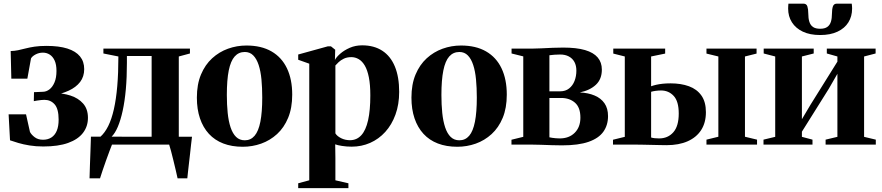

<svg xmlns="http://www.w3.org/2000/svg" viewBox="-20 -772 4710 1025"><path d="M211 10Q171.5 10 137.8 4.5Q104 -1 77.8 -8.8Q51.5 -16.5 33.5 -23L26 -161.5H119L140 -67.5Q147.5 -53 165.2 -39.5Q183 -26 209.5 -26Q235.5 -26 254.2 -38Q273 -50 283 -73.8Q293 -97.5 293 -133.5Q293 -190.5 271.8 -214.8Q250.5 -239 217 -239Q211 -239 200.2 -238Q189.5 -237 178.5 -235.2Q167.5 -233.5 160.5 -232L161.5 -280L209.5 -282Q228 -282.5 244.2 -295Q260.5 -307.5 271 -332.2Q281.5 -357 281.5 -393.5Q281.5 -427 271.8 -448.5Q262 -470 245.5 -480.5Q229 -491 209 -491Q188.5 -491 170.2 -481.5Q152 -472 145.5 -460L126 -352H40.5L37 -499.5Q58 -500 77 -504Q96 -508 117 -513.5Q138 -519 164.8 -523Q191.5 -527 228.5 -527Q295 -527 339.8 -512.8Q384.5 -498.5 407 -471Q429.5 -443.5 429.5 -403Q429.5 -363 407.8 -334.5Q386 -306 346.8 -288Q307.5 -270 255 -260.5L264 -275.5Q313.5 -275.5 355.8 -262Q398 -248.5 423.8 -219.2Q449.5 -190 449.5 -143Q449.5 -97 423 -62.5Q396.5 -28 343.8 -9Q291 10 211 10Z M502 0V-37L515 -41Q539.5 -62.5 557.8 -99.2Q576 -136 588 -189.2Q600 -242.5 606 -312.5Q612 -382.5 612 -470.5L532 -486.5V-512.5H994V-486.5L934.5 -470.5V0ZM575.5 -42H789.5V-473H657.5V-436Q657.5 -360 651.8 -295.8Q646 -231.5 635 -181Q624 -130.5 609 -95.2Q594 -60 575.5 -42ZM458 180Q459 145.5 460.2 108.5Q461.5 71.5 463 33.2Q464.5 -5 465.5 -42.5H630.5L579 -3Q573.5 10 564.8 33.8Q556 57.5 546 85.2Q536 113 527.5 138.5Q519 164 514 180ZM928 180Q924 161 918 135.5Q912 110 905.5 83.5Q899 57 893 34Q887 11 882.5 -2L860 -42H1005Q1002.5 -23 1000 0Q997.5 23 994.8 47.8Q992 72.5 989.2 96.5Q986.5 120.5 984 142Q981.5 163.5 980 180Z M1031 -250.5Q1031 -322 1053 -374.2Q1075 -426.5 1112.5 -460.8Q1150 -495 1197.2 -512Q1244.5 -529 1295.5 -529Q1375 -529 1429.5 -497.5Q1484 -466 1512 -407.2Q1540 -348.5 1540 -266.5Q1540 -195.5 1518.2 -143Q1496.5 -90.5 1459 -56.2Q1421.5 -22 1374.2 -5.2Q1327 11.5 1276 11.5Q1217.5 11.5 1172 -6Q1126.5 -23.5 1095.2 -57.5Q1064 -91.5 1047.5 -140.2Q1031 -189 1031 -250.5ZM1287 -23Q1318.5 -23 1339.2 -47.2Q1360 -71.5 1370 -122.2Q1380 -173 1380 -251.5Q1380 -303.5 1375.8 -348Q1371.5 -392.5 1360.8 -425.2Q1350 -458 1332 -476.2Q1314 -494.5 1287 -494.5Q1254 -494.5 1232.8 -470.5Q1211.5 -446.5 1201.2 -395.8Q1191 -345 1191 -265Q1191 -213.5 1195.5 -169.2Q1200 -125 1211 -92Q1222 -59 1240.5 -41Q1259 -23 1287 -23Z M1572 232.5V206.5L1631 190.5V-432L1572 -453V-481L1729.5 -524.5H1747L1769.5 -506.5L1768 -452Q1775.5 -467 1796.2 -485.2Q1817 -503.5 1847.2 -516.8Q1877.5 -530 1913.5 -530Q1976.5 -530 2020.8 -501.2Q2065 -472.5 2088 -417Q2111 -361.5 2111 -281.5Q2111 -214.5 2091.2 -160.2Q2071.5 -106 2036.8 -67.8Q2002 -29.5 1956 -9.2Q1910 11 1857.5 11Q1830.5 11 1805.5 7Q1780.5 3 1769.5 -1.5L1770.5 70.5V190.5L1840 206.5V232.5ZM1848 -23.5Q1884.5 -23.5 1908.8 -50Q1933 -76.5 1945 -129.8Q1957 -183 1957 -262.5Q1957 -320 1949.2 -359Q1941.5 -398 1927.5 -421.8Q1913.5 -445.5 1895 -456.2Q1876.5 -467 1856 -467Q1832.5 -467 1815.5 -458.8Q1798.5 -450.5 1787.8 -440.2Q1777 -430 1770.5 -422.5V-60Q1779.5 -45 1801.2 -34.2Q1823 -23.5 1848 -23.5Z M2176.5 -250.5Q2176.5 -322 2198.5 -374.2Q2220.5 -426.5 2258 -460.8Q2295.5 -495 2342.8 -512Q2390 -529 2441 -529Q2520.5 -529 2575 -497.5Q2629.5 -466 2657.5 -407.2Q2685.5 -348.5 2685.5 -266.5Q2685.5 -195.5 2663.8 -143Q2642 -90.5 2604.5 -56.2Q2567 -22 2519.8 -5.2Q2472.5 11.5 2421.5 11.5Q2363 11.5 2317.5 -6Q2272 -23.5 2240.8 -57.5Q2209.5 -91.5 2193 -140.2Q2176.5 -189 2176.5 -250.5ZM2432.5 -23Q2464 -23 2484.8 -47.2Q2505.5 -71.5 2515.5 -122.2Q2525.5 -173 2525.5 -251.5Q2525.5 -303.5 2521.2 -348Q2517 -392.5 2506.2 -425.2Q2495.5 -458 2477.5 -476.2Q2459.5 -494.5 2432.5 -494.5Q2399.5 -494.5 2378.2 -470.5Q2357 -446.5 2346.8 -395.8Q2336.5 -345 2336.5 -265Q2336.5 -213.5 2341 -169.2Q2345.5 -125 2356.5 -92Q2367.5 -59 2386 -41Q2404.5 -23 2432.5 -23Z M2980 4Q2954 4 2925 3Q2896 2 2868.8 1Q2841.5 0 2820 0H2710.5V-26L2773.5 -41.5V-471L2711 -486.5V-512.5H2820.5Q2842.5 -512.5 2871 -514Q2899.5 -515.5 2930 -516.8Q2960.5 -518 2987 -518Q3057.5 -518 3103 -504.8Q3148.5 -491.5 3170.8 -465.2Q3193 -439 3193 -400.5Q3193 -349.5 3161.5 -319.8Q3130 -290 3075.5 -278.5Q3120 -276.5 3154 -262.2Q3188 -248 3207 -220.8Q3226 -193.5 3226 -152Q3226 -104 3201.2 -69Q3176.5 -34 3122.5 -15Q3068.5 4 2980 4ZM2968 -33Q3018 -33 3048.2 -63.2Q3078.5 -93.5 3078.5 -144Q3078.5 -198.5 3049.5 -223.8Q3020.5 -249 2976 -249H2913V-39Q2919.5 -37.5 2928 -36.2Q2936.5 -35 2946.8 -34Q2957 -33 2968 -33ZM2913 -284.5H2970.5Q2999 -284.5 3018.2 -299.8Q3037.5 -315 3047.2 -340Q3057 -365 3057 -395Q3057 -421.5 3046.8 -440.8Q3036.5 -460 3017 -470.5Q2997.5 -481 2970.5 -481Q2953.5 -481 2939.2 -479.8Q2925 -478.5 2913 -477Z M3751.5 0V-26.5L3815 -42V-470.5L3751.5 -486V-512.5H4019V-486L3957 -470.5V-42L4021.5 -26.5V0ZM3252.5 0V-26L3315.5 -41.5V-470.5L3254 -486V-512.5H3531V-486L3456 -470.5V-311.5Q3468.5 -316 3483.8 -319.5Q3499 -323 3518 -325Q3537 -327 3560 -327Q3615.5 -327 3658 -311.5Q3700.5 -296 3724.5 -262Q3748.5 -228 3748.5 -173Q3748.5 -117.5 3723.5 -78.2Q3698.5 -39 3651.5 -18Q3604.5 3 3538 3Q3526.5 3 3505.2 2.5Q3484 2 3459.5 1.5Q3435 1 3412.8 0.5Q3390.5 0 3376 0ZM3498.5 -33Q3545.5 -33 3574.5 -65.8Q3603.5 -98.5 3603.5 -166Q3603.5 -231 3576.5 -260Q3549.5 -289 3509 -289Q3495 -289 3480.2 -287Q3465.5 -285 3456 -282V-38Q3463.5 -35.5 3475 -34.2Q3486.5 -33 3498.5 -33Z M4056 0V-26.5L4118.5 -41.5V-470.5L4057 -486.5V-512.5H4324V-486.5L4261 -470.5V-135.5L4307 -213L4450.5 -443V-470.5L4394 -486.5V-512.5H4654.5V-486.5L4593 -470.5V-41.5L4655.5 -26.5V0H4387.5V-26.5L4450.5 -41.5V-378L4404.5 -298L4261 -69V-41.5L4317.5 -26.5V0ZM4269 -752.5Q4285.5 -752.5 4290.2 -737.8Q4295 -723 4295 -700.5Q4295 -674 4300.8 -655.8Q4306.5 -637.5 4320.2 -628Q4334 -618.5 4358.5 -618.5Q4382.5 -618.5 4396.2 -628Q4410 -637.5 4415.8 -655.8Q4421.5 -674 4421.5 -700.5Q4421.5 -723 4426.5 -737.8Q4431.5 -752.5 4447.5 -752.5H4527Q4528 -746 4528.5 -739.2Q4529 -732.5 4529 -726.5Q4529 -684.5 4509.2 -652.8Q4489.5 -621 4451.2 -603Q4413 -585 4358.5 -585Q4304 -585 4266 -603Q4228 -621 4207.8 -652.8Q4187.5 -684.5 4187.5 -726.5Q4187.5 -733 4188 -739.5Q4188.5 -746 4189 -752.5Z"/></svg>

Font: Merriweather 120pt
Style: Bold
Weight: 700
Designer: Eben Sorkin
Foundry: Eben Sorkin
Version: Version 2.100